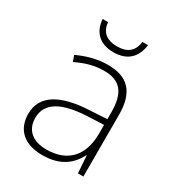

<svg xmlns="http://www.w3.org/2000/svg" viewBox="-175 -831 872 949"><g transform="rotate(30 260.5 -356.0)"><path d="M391 -722H359C353 -670 323 -640 261 -640C200 -640 168 -669 163 -722H132C138 -648 183 -606 260 -606C337 -606 382 -648 391 -722ZM269 -539C208 -539 150 -522 99 -498L111 -464C166 -491 214 -504 268 -504C356 -504 400 -459 400 -345V-305L300 -299C139 -291 48 -238 48 -133C48 -44 105 10 209 10C314 10 367 -37 399 -98H401L408 0H439V-353C439 -482 382 -539 269 -539ZM304 -268 400 -272V-219C399 -101 338 -24 213 -24C134 -24 88 -64 88 -133C88 -221 168 -261 304 -268Z"/></g></svg>

Font: Noto Sans Gurmukhi ExtraLight
Style: Regular
Weight: 200
Designer: Jelle Bosma - Monotype Design Team
Foundry: Monotype Imaging Inc.
Version: Version 2.004